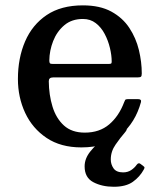

<svg xmlns="http://www.w3.org/2000/svg" viewBox="-20 -552 612 734"><path d="M48.5 -250Q48.5 -330 76 -393.8Q103.5 -457.5 158.5 -494.5Q213.5 -531.5 297 -531.5Q362 -531.5 405.5 -507.8Q449 -484 474.5 -445.2Q500 -406.5 511 -360.8Q522 -315 522 -271Q522 -261 518.5 -258.5Q515 -256 504 -256H182.5Q166.5 -256 166.5 -241.5Q167 -189 180.8 -144.2Q194.5 -99.5 224.5 -72.2Q254.5 -45 304 -45Q360.5 -45 397.5 -76.5Q434.5 -108 454.5 -161Q456.5 -166.5 458.5 -169.8Q460.5 -173 468.5 -173H508Q521.5 -173 519 -162Q497.5 -83.5 441.5 -36Q385.5 11.5 291 11.5Q212 11.5 158 -24.8Q104 -61 76.2 -120.5Q48.5 -180 48.5 -250ZM182.5 -307.5H393Q402.5 -307.5 404.8 -309Q407 -310.5 407 -316.5Q407 -340.5 400.2 -368.8Q393.5 -397 380.2 -422.2Q367 -447.5 346.2 -463.5Q325.5 -479.5 297 -479.5Q254 -479.5 225.8 -455.5Q197.5 -431.5 183.2 -395Q169 -358.5 168.5 -321Q168.5 -313 170.8 -310.2Q173 -307.5 182.5 -307.5ZM415 162Q370 162 336.8 144.5Q303.5 127 303.5 84Q303.5 54 325.5 26.8Q347.5 -0.5 378.2 -23.5Q409 -46.5 436 -64.5Q454 -77 462 -67.5Q470 -59 457 -45Q440 -25.5 421.8 0.8Q403.5 27 403.5 57.5Q403.5 76.5 414.2 91.8Q425 107 450.5 107Q468.5 107 481.5 98.2Q494.5 89.5 502.5 78Q509.5 68.5 517 74.5L527.5 82.5Q532.5 86 532.5 88.5Q532.5 91 529.5 96.5Q514.5 124 488 143Q461.5 162 415 162Z"/></svg>

Font: Besley* Medium
Style: Regular
Weight: 500
Designer: Owen Earl
Foundry: indestructible type*
Version: Version 3.000; ttfautohint (v1.8.3)